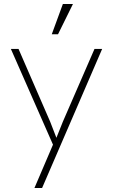

<svg xmlns="http://www.w3.org/2000/svg" viewBox="-20 -713 560 953"><path d="M487 -470H449L292 -109L260 -29L229 -109L72 -470H34L243 5L151 220H189ZM237 -543H268L342 -693H292Z"/></svg>

Font: Kreadon Extra Light
Style: Regular
Weight: 200
Designer: kohakuno
Foundry: StudioGnu
Version: Version 1.000;Glyphs 3.1.2 (3151)